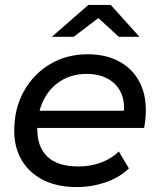

<svg xmlns="http://www.w3.org/2000/svg" viewBox="-20 -756 651 782"><path d="M292 6Q214 6 157 -22.5Q100 -51 69 -102.5Q38 -154 38 -224Q38 -314 77 -384Q116 -454 183.5 -494.5Q251 -535 337 -535Q409 -535 462 -507.5Q515 -480 544.5 -429Q574 -378 574 -306Q574 -288 572 -269.5Q570 -251 567 -235H108L120 -305H521L482 -281Q491 -337 474 -375.5Q457 -414 420.5 -434.5Q384 -455 333 -455Q273 -455 227.5 -426.5Q182 -398 157 -347.5Q132 -297 132 -229Q132 -157 173.5 -117.5Q215 -78 300 -78Q350 -78 393 -94.5Q436 -111 464 -139L505 -70Q467 -33 410 -13.5Q353 6 292 6ZM191 -606 340 -736H431L548 -606H464L344 -716H425L280 -606Z"/></svg>

Font: Montserrat Thin Medium
Style: Italic
Weight: 500
Italic angle: -11.3°
Version: Version 9.000